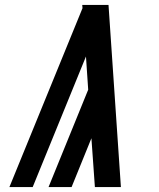

<svg xmlns="http://www.w3.org/2000/svg" viewBox="-20 -755 640 775"><path d="M468 0H363L349 -197L269 0H176L336 -393L327 -527L112 0H18L313 -722L312 -735H418Z"/></svg>

Font: Iosevka Extended
Style: Bold Italic
Weight: 700
Width: 7
Italic angle: -9°
Monospace: yes
Designer: Belleve Invis
Foundry: Belleve Invis
Version: Version 32.5.0; ttfautohint (v1.8.4)